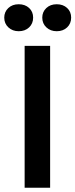

<svg xmlns="http://www.w3.org/2000/svg" viewBox="-26 -884 355 904"><path d="M210 -668V0H90V-668ZM-6 -801Q-6 -828 13 -846Q32 -864 62 -864Q92 -864 111 -846.5Q130 -829 130 -801Q130 -773 111 -755Q92 -737 62 -737Q33 -737 13.5 -755Q-6 -773 -6 -801ZM173 -801Q173 -828 192 -846Q211 -864 241 -864Q271 -864 290 -846.5Q309 -829 309 -801Q309 -773 290 -755Q271 -737 241 -737Q212 -737 192.5 -755Q173 -773 173 -801Z"/></svg>

Font: Madhuban Medium
Style: Regular
Weight: 500
Designer: jaikishan Patel
Foundry: MagicType
Version: Version 1.000